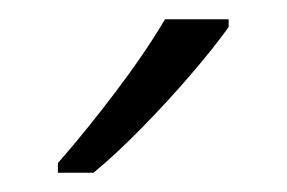

<svg xmlns="http://www.w3.org/2000/svg" viewBox="-20 -785 297 199"><path d="M217 -757Q202 -736 178 -708Q154 -680 127 -652.5Q100 -625 77 -606H40V-616Q69 -649 100 -690Q131 -731 151 -765H217Z"/></svg>

Font: Noto Sans Arabic UI SmCn Lt
Style: Regular
Weight: 300
Width: 4
Designer: Monotype Design Team, Nadine Chahine and Nizar Qandah
Foundry: Monotype Imaging Inc.
Version: Version 2.010; ttfautohint (v1.8.4.7-5d5b)